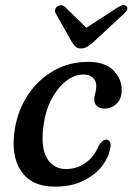

<svg xmlns="http://www.w3.org/2000/svg" viewBox="-20 -706 509 737"><path d="M300.5 -420Q266.5 -420 234.5 -395.5Q202.5 -371 179 -327.8Q155.5 -284.5 147.5 -228Q135 -141.5 160 -99.2Q185 -57 234 -57Q273.5 -57 307.5 -80.2Q341.5 -103.5 358.5 -146Q365.5 -157 372 -163.5Q378.5 -170 387.5 -170Q396.5 -170 401.8 -161.5Q407 -153 403 -137Q398.5 -104 372.8 -70Q347 -36 301.2 -12.8Q255.5 10.5 190 10.5Q101 10.5 60.5 -50.2Q20 -111 37.5 -214.5Q49.5 -285 88 -342.8Q126.5 -400.5 185.8 -434.5Q245 -468.5 319 -468.5Q384 -468.5 416.2 -435Q448.5 -401.5 447 -358.5Q446.5 -325.5 426.8 -307.2Q407 -289 382 -289Q363 -289 352.2 -298.8Q341.5 -308.5 342 -324Q342 -335.5 345.8 -348.5Q349.5 -361.5 349.5 -375Q350 -395 336.8 -407.5Q323.5 -420 300.5 -420ZM338.5 -544.5Q325.5 -533 314.8 -526.5Q304 -520 291 -520Q278 -520 270.5 -526.5Q263 -533 256 -544.5L194.5 -653.5Q189.5 -662 191.8 -669.8Q194 -677.5 200 -681.5Q216.5 -692 230.5 -678.5L311.5 -599.5L433.5 -678.5Q455.5 -692.5 466 -681.5Q475.5 -671 456 -653.5Z"/></svg>

Font: Fraunces 9pt Soft
Style: Italic
Weight: 400
Italic angle: -16°
Version: Version 1.000;[0bf87f6ff]